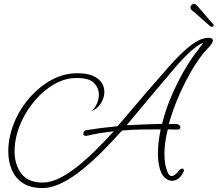

<svg xmlns="http://www.w3.org/2000/svg" viewBox="-20 -852 1105 975"><path d="M196 103Q135 103 96.5 78Q58 53 40 10.5Q22 -32 22 -84Q22 -164 61 -250Q90 -312 138 -364.5Q186 -417 246 -448.5Q306 -480 372 -480Q423 -480 453 -466.5Q483 -453 496.5 -431.5Q510 -410 510 -386Q510 -353 490 -324Q470 -295 441 -287Q440 -286 438 -286Q437 -285 434 -285Q436 -285 438 -286Q439 -286 439 -286L441 -287Q455 -293 468.5 -318Q482 -343 482 -372Q482 -404 458 -430Q434 -456 369 -456Q311 -456 256.5 -425Q202 -394 158.5 -343Q115 -292 88 -233Q54 -156 54 -83Q54 -17 88 29Q122 75 196 75Q239 75 285.5 51Q332 27 379.5 -11.5Q427 -50 472.5 -96Q518 -142 558 -185Q520 -181 485.5 -175.5Q451 -170 419 -162H415Q403 -162 403 -174Q403 -179 407 -184.5Q411 -190 418 -191Q491 -203 577 -211Q741 -405 839 -515Q937 -625 995 -650Q1018 -660 1039 -660Q1061 -660 1061 -646Q1061 -632 1034 -605Q998 -568 960.5 -506Q923 -444 890.5 -370.5Q858 -297 837 -222Q851 -222 860 -222.5Q869 -223 876 -222Q886 -221 891 -216Q896 -211 896 -206Q896 -194 881 -194Q871 -194 858.5 -194.5Q846 -195 832 -195Q815 -127 815 -70Q815 -56 816 -43Q817 -30 819 -18Q824 6 831.5 24Q839 42 852 42Q867 42 890 13Q898 4 905 4Q910 4 913 8.5Q916 13 912 21Q890 66 853 66Q833 66 814.5 48Q796 30 788 -10Q782 -39 782 -73Q782 -101 785.5 -131.5Q789 -162 796 -195Q755 -195 703.5 -194.5Q652 -194 600 -189Q599 -187 596 -184.5Q593 -182 591 -180Q551 -135 502 -85.5Q453 -36 400.5 7Q348 50 295.5 76.5Q243 103 196 103ZM623 -216Q672 -219 719 -220.5Q766 -222 803 -223Q821 -296 852 -367.5Q883 -439 919 -500Q955 -561 987 -600Q990 -604 996 -612.5Q1002 -621 1007.5 -628.5Q1013 -636 1011 -635Q957 -612 864.5 -503.5Q772 -395 623 -216ZM1056 -716Q1052 -716 1047 -719Q1029 -734 1004 -757Q979 -780 954 -800Q947 -806 947 -813Q947 -821 952.5 -826.5Q958 -832 965 -832Q972 -832 977 -827Q998 -805 1021.5 -776.5Q1045 -748 1062 -730Q1065 -727 1065 -724Q1065 -716 1056 -716Z"/></svg>

Font: Ms Madi
Style: Regular
Weight: 400
Designer: Robert E. Leuschke
Foundry: Robert E. Leuschke
Version: Version 1.010; ttfautohint (v1.8.3)